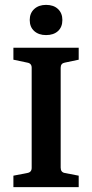

<svg xmlns="http://www.w3.org/2000/svg" viewBox="-20 -768 377 788"><path d="M303 -523 246 -511Q229 -508 229 -490V-80Q229 -61 246 -58L303 -47V0H35V-47L92 -58Q110 -61 110 -79V-490Q110 -508 92 -511L35 -523V-572H303ZM236 -686Q236 -657 218 -640.5Q200 -624 169 -624Q139 -624 120.5 -640.5Q102 -657 102 -686Q102 -714 120.5 -731Q139 -748 169 -748Q200 -748 218 -731Q236 -714 236 -686Z"/></svg>

Font: Rasa SemiBold
Style: Regular
Weight: 600
Designer: Anna Giedrys (Yrsa+Rasa design), David Brezina (Yrsa art-direction, Rasa art-direction, design)
Foundry: Rosetta Type Foundry
Version: Version 2.004